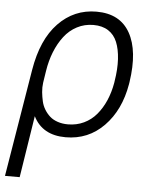

<svg xmlns="http://www.w3.org/2000/svg" viewBox="-57 -598 674 846"><g transform="rotate(5 280.5 -175.0)"><path d="M-3.2 203.1 75.3 -272.4Q97.7 -408.4 167.3 -480.6Q236.9 -552.9 335.9 -552.9Q440 -552.9 484.2 -474.3Q528.4 -395.6 507.5 -256.7L506 -247.2Q486.2 -131 417.1 -60.4Q348 10.3 247.9 10.3Q144.9 10.3 104.8 -70.3L61.8 203.1ZM128.6 -220.9Q125.7 -199.6 127.8 -178.6Q130 -157.7 134.4 -138.3Q138.8 -119 149.1 -102.3Q159.4 -85.6 173.3 -73.3Q187.1 -61.1 207.7 -54.2Q228.3 -47.2 253.2 -47.2Q291.2 -47.2 323.5 -62.5Q355.8 -77.8 378.9 -105.3Q402 -132.8 417.6 -168.7Q433.2 -204.5 440.7 -247.5L441.8 -255.3Q450.6 -308.9 448 -352.8Q445.3 -396.7 432.5 -427.9Q419.7 -459.2 393.3 -476.2Q366.8 -493.3 327.8 -493.3Q288.4 -493.3 255.1 -475.9Q221.9 -458.5 198.5 -427.9Q175.1 -397.4 159.4 -358.1Q143.8 -318.9 136.7 -273.1Z"/></g></svg>

Font: Karasuma Gothic
Style: Light Italic
Weight: 300
Italic angle: 9.39998°
Designer: Rasmus Andersson / Ryoko Nishizuka
Foundry: rsms
Version: Version 1.00